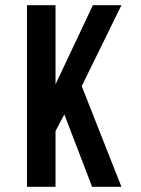

<svg xmlns="http://www.w3.org/2000/svg" viewBox="-20 -720 542 740"><path d="M228 -279 194 -215V0H84V-700H194V-395L338 -700H448L295 -388L448 0H335Z"/></svg>

Font: Bebas Neue Bold
Style: Regular
Weight: 700
Designer: Ryoichi Tsunekawa & LGV (GE)
Foundry: Free Software Foundation, Inc.
Version: Version 1.003 August 13, 2016